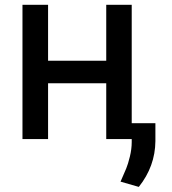

<svg xmlns="http://www.w3.org/2000/svg" viewBox="-20 -565 697 780"><path d="M175.3 -545.4V-318.4H411.6V-545.4H515.1V-64.5H611.3V8.3Q610.4 110.8 543.9 194.3L469.7 172.9Q485.8 136.2 492.9 119.1Q500 102.1 507.6 71.3Q515.1 40.5 515.1 12.2V0H411.6V-226.6H175.3V0H71.3V-545.4Z"/></svg>

Font: Karasuma Gothic
Style: Regular
Weight: 500
Designer: Rasmus Andersson / Ryoko Nishizuka
Foundry: Genbu
Version: Version 1.00